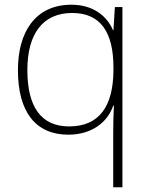

<svg xmlns="http://www.w3.org/2000/svg" viewBox="-20 -560 630 814"><path d="M460 0V234H499V-530H467L461 -432H459C434 -491 376 -540 283 -540C128 -540 56 -422 56 -263C56 -84 132 11 270 11C368 11 436 -41 460 -112H463C461 -81 460 -31 460 0ZM273 -24C155 -24 96 -106 96 -263C96 -416 161 -505 286 -505C406 -505 461 -424 461 -273V-262C460 -112 403 -24 273 -24Z"/></svg>

Font: Noto Sans Sinhala ExtraLight
Style: Regular
Weight: 200
Designer: Jelle Bosma - Monotype Design Team
Foundry: Monotype Imaging Inc.
Version: Version 2.006